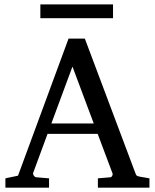

<svg xmlns="http://www.w3.org/2000/svg" viewBox="-20 -865 714 885"><path d="M314 -558.1 216.8 -295.9H412.1ZM431.2 0V-43L488.8 -47.9Q493.7 -47.9 497.1 -54.4Q500.5 -61 499 -64.9L430.2 -248H199.2L132.8 -67.9Q131.8 -64.9 132.8 -61.5Q133.8 -58.1 136.2 -54.9Q138.7 -51.8 141.6 -49.8Q144.5 -47.9 147 -47.9L206.1 -43V0H4.9V-43L63 -55.2L295.9 -687H371.1L603 -69.8Q606.4 -59.6 609.6 -56.2Q612.8 -52.7 624 -50.8L668.9 -43V0ZM166 -781.2V-844.7H501V-781.2Z"/></svg>

Font: Charis SIL APac
Style: Regular
Weight: 400
Foundry: SIL International
Version: Version 5.000